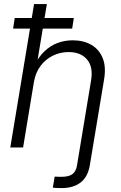

<svg xmlns="http://www.w3.org/2000/svg" viewBox="-20 -748 612 974"><path d="M293 206.1Q279.8 206.1 267.8 205.6Q255.9 205.1 248 204.1L257.3 147.9Q265.1 148.4 275.6 148.7Q286.1 148.9 292.5 148.9Q329.6 148.9 347.7 135Q365.7 121.1 370.6 91.3L385.7 0H450.7L435.5 91.3Q425.8 148.9 389.2 177.5Q352.5 206.1 293 206.1ZM151.9 -331.1 97.2 0H32.2L152.8 -727.5H217.8L165 -410.2H150.9Q173.8 -457 204.3 -486.6Q234.9 -516.1 271.5 -529.8Q308.1 -543.5 349.1 -543.5Q403.8 -543.5 443.4 -520.5Q482.9 -497.6 501 -453.1Q519 -408.7 507.8 -343.8L450.7 0H385.7L441.9 -339.4Q453.6 -407.2 422.1 -445.6Q390.6 -483.9 327.6 -483.9Q285.6 -483.9 248.5 -465.8Q211.4 -447.8 185.8 -413.8Q160.2 -379.9 151.9 -331.1ZM46.4 -603 54.7 -656.7H354.5L346.2 -603Z"/></svg>

Font: Inter 20pt Light
Style: Italic
Weight: 300
Italic angle: -9.3988°
Version: Version 4.001;git-66647c0bb